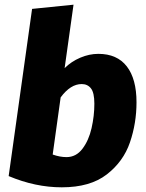

<svg xmlns="http://www.w3.org/2000/svg" viewBox="-20 -781 622 820"><path d="M563 -344Q563 -255 535 -173Q507 -91 436 -36Q365 19 244 19Q131 19 17 -29L117 -743L294 -761L256 -490Q284 -518 322.5 -534.5Q361 -551 400 -551Q480 -551 521.5 -497.5Q563 -444 563 -344ZM239 -365 205 -121Q236 -110 264 -110Q305 -110 332 -145.5Q359 -181 371 -233.5Q383 -286 383 -338Q383 -385 368.5 -403.5Q354 -422 329 -422Q281 -422 239 -365Z"/></svg>

Font: Trujillo ExtraBold
Style: Italic
Weight: 800
Italic angle: -8°
Designer: Fira Sans original fonts by bBox Type GmbH, Carrois Corporate GbR, & Edenspiekermann AG / Changes by Cristiano Sobral
Foundry: Fira Sans original fonts by bBox Type GmbH, Carrois Corporate GbR, & Edenspiekermann AG / Changes by Cristiano Sobral
Version: Version 4.301;July 28, 2020;FontCreator 13.0.0.2655 64-bit